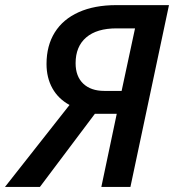

<svg xmlns="http://www.w3.org/2000/svg" viewBox="-64 -734 684 754"><path d="M118.7 -482.9Q118.7 -554.7 151.1 -606.7Q183.6 -658.7 245.4 -686.3Q307.1 -713.9 393.1 -713.9H599.6L448.2 0H334L394.5 -287.1H308.6L92.8 0H-44.4L209 -321.8Q165 -345.7 141.8 -387.2Q118.7 -428.7 118.7 -482.9ZM413.6 -377 466.3 -622.6H393.6Q315.9 -622.6 274.4 -586.9Q232.9 -551.3 232.9 -485.8Q232.9 -434.1 262.9 -405.5Q293 -377 345.7 -377Z"/></svg>

Font: Viking Open Sans Light
Style: Bold Italic
Weight: 600
Italic angle: -12°
Foundry: Ascender Corporation
Version: Version 2.000